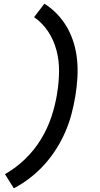

<svg xmlns="http://www.w3.org/2000/svg" viewBox="-20 -861 540 1042"><path d="M55 161 7 84Q66 51 116.5 2Q167 -47 202.5 -105.5Q238 -164 259 -227Q280 -290 290 -354V-355Q300 -414 300.5 -473.5Q301 -533 286.5 -588Q272 -643 241.5 -689.5Q211 -736 165 -768L221 -841Q259 -817 290.5 -784Q322 -751 344.5 -711.5Q367 -672 380.5 -627Q394 -582 398.5 -534.5Q403 -487 400 -438Q397 -389 389 -340Q381 -291 368 -242Q355 -193 334.5 -145.5Q314 -98 285.5 -53Q257 -8 221.5 31.5Q186 71 143.5 104Q101 137 55 161Z"/></svg>

Font: Iosevka Curly Slab Semibold
Style: Italic
Weight: 600
Italic angle: -9°
Monospace: yes
Designer: Belleve Invis
Foundry: Belleve Invis
Version: Version 22.1.2; ttfautohint (v1.8.4)